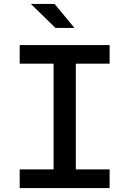

<svg xmlns="http://www.w3.org/2000/svg" viewBox="-20 -960 660 980"><path d="M80.5 0H539.5V-95.5H367V-635H539.5V-730H80.5V-635H253.5V-95.5H80.5ZM360 -817.5 258.5 -940H137.5L263 -817.5Z"/></svg>

Font: Monaspace Neon Medium
Style: Regular
Weight: 500
Designer: Riley Cran & the Lettermatic Team
Foundry: Lettermatic
Version: Version 1.200 (Monaspace Neon)